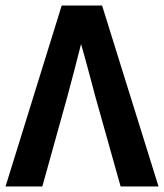

<svg xmlns="http://www.w3.org/2000/svg" viewBox="-24 -674 593 694"><path d="M129 0 220 -327C237 -389 253 -452 269 -515C278 -482 287 -452 295 -421C303 -390 312 -359 320 -327L412 0H549L345 -654H199L-4 0Z"/></svg>

Font: Source Sans Pro SemBd
Style: Regular
Weight: 700
Designer: Paul D. Hunt
Foundry: Adobe Systems Incorporated
Version: Version 2.020;PS 2.0;hotconv 1.0.86;makeotf.lib2.5.63406